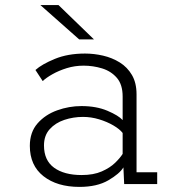

<svg xmlns="http://www.w3.org/2000/svg" viewBox="-20 -722 690 753"><path d="M291.5 11Q204 11 150.5 -31Q97 -73 97 -150Q97 -203.5 127.2 -238Q157.5 -272.5 204 -289.2Q250.5 -306 299.5 -306Q358 -306 401.5 -287.5Q445 -269 461 -251V-343.5Q461 -390.5 438.2 -416.8Q415.5 -443 380.2 -453.8Q345 -464.5 308 -464.5Q273.5 -464.5 242 -454.8Q210.5 -445 185.8 -431Q161 -417 147.5 -404L119 -447.5Q144 -470 195 -491Q246 -512 313.5 -512Q348.5 -512 384.2 -503.8Q420 -495.5 449.8 -477Q479.5 -458.5 497.5 -427.8Q515.5 -397 515.5 -352V-46.5H596.5V0H467L464 -65.5Q449 -40.5 404.8 -14.8Q360.5 11 291.5 11ZM300 -35.5Q347 -35.5 379.2 -49.8Q411.5 -64 431.5 -83.5Q451.5 -103 461 -118.5V-200.5Q449.5 -215.5 424.8 -230Q400 -244.5 368.8 -254Q337.5 -263.5 305.5 -263.5Q267.5 -263.5 232.2 -251.8Q197 -240 174.8 -215.2Q152.5 -190.5 152.5 -151.5Q152.5 -93 192.2 -64.2Q232 -35.5 300 -35.5ZM290.5 -567.5 138.5 -702H209.5L348.5 -567.5Z"/></svg>

Font: Trispace ExtraLight
Style: Regular
Weight: 200
Designer: Tyler Finck
Foundry: Etcetera Type Company
Version: Version 1.210; ttfautohint (v1.8.3)